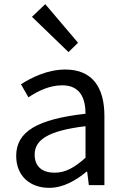

<svg xmlns="http://www.w3.org/2000/svg" viewBox="-20 -892 604 925"><path d="M217 13C284 13 345 -22 397 -65H400L408 0H483V-334C483 -468 427 -557 295 -557C208 -557 131 -518 81 -486L117 -423C160 -452 217 -481 280 -481C369 -481 392 -414 392 -344C161 -318 58 -259 58 -141C58 -43 126 13 217 13ZM243 -60C189 -60 147 -85 147 -147C147 -217 209 -262 392 -284V-132C339 -85 296 -60 243 -60ZM310 -641 356 -686 198 -872 134 -811Z"/></svg>

Font: Source Han Sans KR Regular
Style: Regular
Weight: 400
Designer: Ryoko NISHIZUKA (kana & ideographs); Paul D. Hunt (Latin, Greek & Cyrillic); Wenlong ZHANG (bopomofo); Sandoll Communica
Foundry: Adobe Systems Incorporated
Version: Version 1.004;PS 1.004;hotconv 1.0.82;makeotf.lib2.5.63406